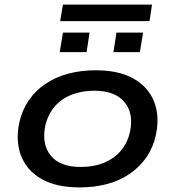

<svg xmlns="http://www.w3.org/2000/svg" viewBox="-20 -807 763 836"><path d="M326 9Q226 9 162 -27Q98 -63 72.5 -127Q47 -191 64 -273Q76 -327 105 -369.5Q134 -412 177.5 -441.5Q221 -471 276.5 -486Q332 -501 397 -501Q497 -501 561 -465Q625 -429 650.5 -365.5Q676 -302 659 -220Q647 -165 618 -123Q589 -81 546 -51Q503 -21 447.5 -6Q392 9 326 9ZM332 -80Q388 -80 432 -98Q476 -116 505.5 -150Q535 -184 546 -233Q563 -314 521.5 -363Q480 -412 391 -412Q336 -412 291.5 -394.5Q247 -377 218 -343Q189 -309 177 -259Q161 -178 201.5 -129Q242 -80 332 -80ZM242 -715 254 -787H642L631 -715ZM240 -580 254 -665H370L357 -580ZM474 -580 487 -665H603L589 -580Z"/></svg>

Font: Nunito Sans 10pt Expanded SemiBold
Style: Italic
Weight: 600
Width: 7
Italic angle: -9°
Designer: Vernon Adams
Foundry: Vernon Adams
Version: Version 3.101;gftools[0.9.27]